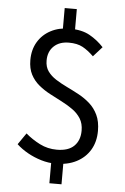

<svg xmlns="http://www.w3.org/2000/svg" viewBox="-62 -880 680 1046"><g transform="rotate(5 277.5 -357.0)"><path d="M273.1 13.4Q233.4 13.4 193.8 1.6Q154.1 -10.3 119.1 -30Q84.1 -49.7 57.9 -74.2L101.1 -136.8Q136.6 -106.5 179.5 -84.7Q222.5 -62.9 273.1 -62.9Q335.9 -62.9 367.3 -94Q398.7 -125.1 398.7 -178Q398.7 -216.9 381.8 -244Q364.8 -271.1 336.9 -290.9Q309 -310.7 276 -327.6Q243 -344.5 209.7 -362.1Q176.5 -379.7 148.6 -402.8Q120.7 -425.9 103.8 -458.4Q86.9 -490.9 86.9 -537.3Q86.9 -593.7 112.2 -636.2Q137.5 -678.7 182.4 -702.3Q227.2 -726 285.4 -726Q352.5 -726 395.7 -701.7Q438.9 -677.5 472.8 -640.8L424.5 -587Q393.5 -617.4 363.8 -633.5Q334 -649.7 288.1 -649.7Q236.5 -649.7 205.9 -620.5Q175.3 -591.2 175.3 -542.2Q175.3 -506.8 192.5 -483.2Q209.6 -459.6 237.3 -441.9Q265 -424.3 298.2 -408.3Q331.4 -392.4 364.7 -374.4Q397.9 -356.4 425.6 -331.9Q453.3 -307.4 470.4 -271.6Q487.5 -235.8 487.5 -184.3Q487.5 -125 461.2 -80.6Q434.8 -36.2 386.8 -11.4Q338.7 13.4 273.1 13.4ZM248.7 122.6V-18.5H315V122.6ZM248.7 -692.3V-835.5H315V-692.3Z"/></g></svg>

Font: Shanggu Sans SC VF
Style: Regular
Weight: 250
Designer: GuiWonder
Version: Version 1.021